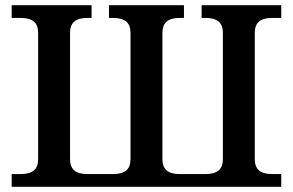

<svg xmlns="http://www.w3.org/2000/svg" viewBox="-20 -720 1129 740"><path d="M250 -107V-593C250 -633 271 -651 319 -651H333V-700H25V-651H58C106 -651 127 -633 127 -593V-107C127 -67 106 -49 58 -49H25V0H1064V-49H1031C983 -49 962 -67 962 -107V-593C962 -633 983 -651 1031 -651H1064V-700H757V-651H770C818 -651 839 -633 839 -593V-107C839 -67 818 -49 770 -49H675C627 -49 606 -67 606 -107V-593C606 -633 627 -651 675 -651H689V-700H400V-651H414C462 -651 483 -633 483 -593V-107C483 -67 462 -49 414 -49H319C271 -49 250 -67 250 -107Z"/></svg>

Font: LT Superior Serif Semibold
Style: Regular
Weight: 600
Designer: Daniel Lyons
Foundry: LyonsType
Version: Version 2.120;FEAKit 1.0